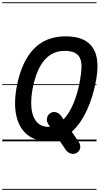

<svg xmlns="http://www.w3.org/2000/svg" viewBox="-25 -1250 882 1698"><path d="M402 0Q334.5 0 281.5 -21Q228.5 -42 191.2 -82Q154 -122 133 -179.5Q112 -237 108.8 -310.2Q105.5 -383.5 120.5 -470.5Q137 -561.5 164.2 -634.8Q191.5 -708 229.5 -763Q267.5 -818 316.2 -854.8Q365 -891.5 424.2 -910Q483.5 -928.5 553.5 -928.5Q673 -928.5 739.8 -883.5Q806.5 -838.5 827 -754.5Q847.5 -670.5 827 -553Q813 -473 791.8 -403Q770.5 -333 742.8 -273.8Q715 -214.5 681.8 -167Q648.5 -119.5 610 -85L671.5 6Q688.5 31.5 684 58.5Q679.5 85.5 655 101Q631.5 116.5 602 108.2Q572.5 100 553.5 71L495 -15.5Q472.5 -7.5 449.2 -3.8Q426 0 402 0ZM261.5 -456Q251 -395 250.8 -344Q250.5 -293 260.2 -253Q270 -213 289.2 -185.2Q308.5 -157.5 336.5 -143Q364.5 -128.5 401 -128.5Q405 -128.5 409 -128.8Q413 -129 417 -129.5L403.5 -149.5Q386.5 -174.5 390.5 -203Q394.5 -231.5 417.5 -248Q441 -265 470.5 -257Q500 -249 519 -220L537 -194Q562 -220 584 -255.5Q606 -291 624.8 -335.5Q643.5 -380 658.2 -432.5Q673 -485 683.5 -545Q694.5 -606 695.8 -653.2Q697 -700.5 683.5 -733.2Q670 -766 637 -783Q604 -800 546 -800Q502 -800 464 -786.2Q426 -772.5 394.2 -744.8Q362.5 -717 337.2 -675.8Q312 -634.5 293 -579.5Q274 -524.5 261.5 -456ZM402 0Q334.5 0 281.5 -21Q228.5 -42 191.2 -82Q154 -122 133 -179.5Q112 -237 108.8 -310.2Q105.5 -383.5 120.5 -470.5Q137 -561.5 164.2 -634.8Q191.5 -708 229.5 -763Q267.5 -818 316.2 -854.8Q365 -891.5 424.2 -910Q483.5 -928.5 553.5 -928.5Q673 -928.5 739.8 -883.5Q806.5 -838.5 827 -754.5Q847.5 -670.5 827 -553Q813 -473 791.8 -403Q770.5 -333 742.8 -273.8Q715 -214.5 681.8 -167Q648.5 -119.5 610 -85L671.5 6Q688.5 31.5 684 58.5Q679.5 85.5 655 101Q631.5 116.5 602 108.2Q572.5 100 553.5 71L495 -15.5Q472.5 -7.5 449.2 -3.8Q426 0 402 0ZM261.5 -456Q251 -395 250.8 -344Q250.5 -293 260.2 -253Q270 -213 289.2 -185.2Q308.5 -157.5 336.5 -143Q364.5 -128.5 401 -128.5Q405 -128.5 409 -128.8Q413 -129 417 -129.5L403.5 -149.5Q386.5 -174.5 390.5 -203Q394.5 -231.5 417.5 -248Q441 -265 470.5 -257Q500 -249 519 -220L537 -194Q562 -220 584 -255.5Q606 -291 624.8 -335.5Q643.5 -380 658.2 -432.5Q673 -485 683.5 -545Q694.5 -606 695.8 -653.2Q697 -700.5 683.5 -733.2Q670 -766 637 -783Q604 -800 546 -800Q502 -800 464 -786.2Q426 -772.5 394.2 -744.8Q362.5 -717 337.2 -675.8Q312 -634.5 293 -579.5Q274 -524.5 261.5 -456ZM-5 420.5H828.5V428.5H-5ZM-5 -16H828.5V0H-5ZM-5 -505.5H828.5V-497.5H-5ZM-5 -1230H828.5V-1222H-5Z"/></svg>

Font: Edu VIC WA NT Pre Guide
Style: Regular
Weight: 400
Designer: Tina and Corey Anderson, Eben Sorkin, Mirko Velimirovic
Foundry: Google for Education
Version: Version 1.000